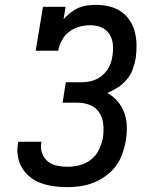

<svg xmlns="http://www.w3.org/2000/svg" viewBox="-20 -763 640 791"><path d="M258 8Q230 8 203.5 4.5Q177 1 152 -7.5Q127 -16 106.5 -31.5Q86 -47 72.5 -68.5Q59 -90 54 -117Q49 -144 54 -171Q54 -173 54.5 -175Q55 -177 55 -179H151Q151 -178 150.5 -177Q150 -176 150 -174Q146 -153 153.5 -132Q161 -111 177 -98Q193 -85 214.5 -80.5Q236 -76 258 -76Q283 -76 308.5 -82.5Q334 -89 355 -105.5Q376 -122 387.5 -146Q399 -170 404 -195Q408 -222 405.5 -249.5Q403 -277 389.5 -298.5Q376 -320 351.5 -330Q327 -340 300 -340H238L251 -424H314Q329 -424 344 -426.5Q359 -429 373.5 -435Q388 -441 400.5 -451.5Q413 -462 422 -475Q431 -488 436 -502.5Q441 -517 443 -532Q447 -556 445 -579.5Q443 -603 431 -622Q419 -641 398 -650Q377 -659 353 -659Q330 -659 307.5 -653Q285 -647 266 -633Q247 -619 235.5 -598Q224 -577 220 -554H127L157 -735H250L242 -684Q255 -699 270.5 -711Q286 -723 303.5 -730.5Q321 -738 339.5 -740.5Q358 -743 376 -743Q404 -743 430.5 -736.5Q457 -730 478.5 -715.5Q500 -701 514.5 -679Q529 -657 535.5 -631.5Q542 -606 542.5 -578Q543 -550 539 -522Q535 -499 526.5 -476.5Q518 -454 502 -435Q486 -416 465 -402.5Q444 -389 422 -380Q446 -367 464.5 -345.5Q483 -324 492.5 -297Q502 -270 502.5 -240.5Q503 -211 498 -181Q493 -154 483.5 -127.5Q474 -101 456.5 -78Q439 -55 415.5 -38Q392 -21 365.5 -10.5Q339 0 312 4Q285 8 258 8Z"/></svg>

Font: Iosevka Slab MdExObl
Style: Regular
Weight: 500
Width: 7
Italic angle: -9°
Monospace: yes
Designer: Belleve Invis
Foundry: Belleve Invis
Version: Version 11.1.1; ttfautohint (v1.8.3)